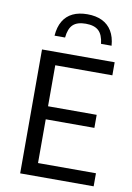

<svg xmlns="http://www.w3.org/2000/svg" viewBox="-89 -852 625 908"><g transform="rotate(10 223.5 -398.0)"><path d="M73.2 0V-595H422.1V-532.3H147.9V-62.7H426.1V0ZM130 -272.8V-335.4H381.5V-272.8ZM120.2 -669.5Q123.3 -711.6 140 -739.8Q156.7 -768 186.1 -782.2Q215.5 -796.3 256.4 -796.3Q297.3 -796.3 327.1 -782Q356.9 -767.6 373.9 -739.4Q391 -711.3 394.1 -669.5H343.5Q338.6 -713.2 318 -732Q297.4 -750.9 256.4 -750.9Q215.5 -750.9 195.3 -732Q175 -713.2 170.8 -669.5Z"/></g></svg>

Font: Encode Sans SC Condensed Thin
Style: Regular
Weight: 100
Width: 3
Designer: Multiple Designers
Foundry: Impallari Type
Version: Version 3.002